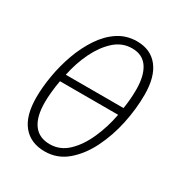

<svg xmlns="http://www.w3.org/2000/svg" viewBox="-136 -636 699 743"><g transform="rotate(30 214.0 -264.0)"><path d="M167 10Q104 10 69.5 -32Q35 -74 35 -156Q35 -201 44 -253.5Q53 -306 71 -356Q89 -406 116.5 -447.5Q144 -489 181 -513.5Q218 -538 265 -538Q326 -538 359.5 -495.5Q393 -453 393 -373Q393 -310 379 -243.5Q365 -177 336.5 -119.5Q308 -62 265.5 -26Q223 10 167 10ZM348 -288Q355 -332 355 -374Q355 -436 332 -470.5Q309 -505 262 -505Q218 -505 184 -474.5Q150 -444 126 -395Q102 -346 90 -288ZM170 -24Q216 -24 250.5 -57Q285 -90 308.5 -143Q332 -196 343 -255H83Q78 -227 75.5 -201.5Q73 -176 73 -155Q73 -91 97.5 -57.5Q122 -24 170 -24Z"/></g></svg>

Font: Noto Sans Condensed ExtraLight
Style: Italic
Weight: 200
Width: 3
Italic angle: -12°
Designer: Monotype Design Team
Foundry: Monotype Imaging Inc.
Version: Version 2.013; ttfautohint (v1.8.4.7-5d5b)